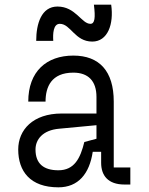

<svg xmlns="http://www.w3.org/2000/svg" viewBox="-20 -790 640 822"><path d="M538 -73H467V-355C467 -486 405 -552 294 -552C179 -552 101 -484 101 -355H175C175 -418 200 -479 294 -479C358 -479 393 -443 393 -375V-304H244C121 -304 58 -234 58 -150C58 -57 109 12 230 12C315 12 363 -46 377 -140H413V-93C413 -39 442 0 513 0H538ZM230 -61C167 -61 132 -89 132 -150C132 -192 162 -233 234 -239L393 -254V-196L341 -182C324 -112 298 -61 230 -61ZM135 -615H208C206 -646 208 -688 236 -688C283 -688 300 -612 375 -612C441 -612 468 -686 456 -770H382C389 -714 386 -688 367 -688C329 -688 304 -762 226 -762C157 -762 135 -688 135 -615Z"/></svg>

Font: Fliege Mono Light
Style: Regular
Weight: 300
Version: Version 0.020;Glyphs 3.3 (3306)